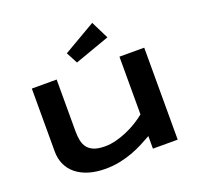

<svg xmlns="http://www.w3.org/2000/svg" viewBox="-161 -1125 1349 1316"><g transform="rotate(-20 513.5 -467.0)"><path d="M283.2 -670.9V-293Q283.2 -255.4 289.6 -224.9Q295.9 -194.3 313 -172.6Q330.1 -150.9 360.8 -138.9Q391.6 -127 440.9 -127Q478 -127 518.8 -137.2Q559.6 -147.5 599.6 -164.6Q639.6 -181.6 676 -203.9Q712.4 -226.1 741.2 -250V-670.9H921.9V0H741.2V-91.8Q707 -72.3 668.5 -52.5Q629.9 -32.7 586.4 -16.8Q543 -1 494.1 9Q445.3 19 391.1 19Q323.2 19 269.5 2.7Q215.8 -13.7 178.7 -43.7Q141.6 -73.7 121.8 -116.5Q102.1 -159.2 102.1 -211.9V-670.9ZM709 -823.7 454.1 -732.9 410.2 -815.9 645 -952.6Z"/></g></svg>

Font: REH Gaming
Style: Gaming
Weight: 700
Designer: Astigmatic (AOETI)
Foundry: Astigmatic (AOETI)
Version: Version 1.001 2011